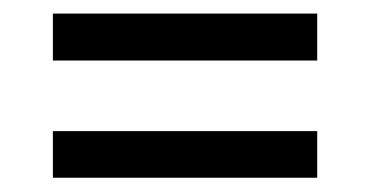

<svg xmlns="http://www.w3.org/2000/svg" viewBox="-20 -470 550 276"><path d="M56 -383V-450.5H436V-383ZM56 -214.5V-281.5H436V-214.5Z"/></svg>

Font: League Spartan
Style: Regular
Weight: 350
Foundry: The League of Moveable Type
Version: Version 2.002